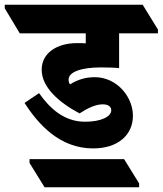

<svg xmlns="http://www.w3.org/2000/svg" viewBox="-81 -647 683 806"><path d="M310 -24C415 -24 477 -81 477 -161C477 -200 461 -238 436 -267C407 -301 364 -323 317 -323C278 -323 246 -313 213 -293C209 -297 207 -305 207 -313C207 -345 260 -364 343 -364C371 -364 403 -363 419 -361V-507H582V-523L518 -627H-61V-612L2 -507H279V-465C268 -466 256 -466 243 -466C158 -466 94 -425 94 -354C94 -281 166 -217 253 -171C290 -195 322 -209 350 -209C374 -209 386 -199 386 -184C386 -158 345 -136 276 -136C186 -136 126 -195 83 -256L22 -215C81 -123 171 -24 310 -24ZM106 139H503V123L440 21H43V37Z"/></svg>

Font: Noto Serif Devanagari SemiCondensed Black
Style: Regular
Weight: 900
Width: 4
Designer: Universal Thirst, Indian Type Foundry and the Monotype Design Team
Foundry: Monotype Imaging Inc.
Version: Version 2.004